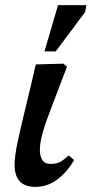

<svg xmlns="http://www.w3.org/2000/svg" viewBox="-20 -722 358 751"><path d="M118 9Q37 9 37 -78Q37 -112 50.5 -174Q64 -236 83 -313.5Q102 -391 120 -470L228 -473L242 -461Q207 -368 183 -306.5Q159 -245 147.5 -205Q136 -165 136 -135Q136 -113 145 -97Q154 -81 178 -81Q206 -81 222 -92.5Q238 -104 249 -114L270 -96Q242 -48 203.5 -19.5Q165 9 118 9ZM198 -521H154L207 -702H318L313 -675Z"/></svg>

Font: STIX Two Text SemiBold
Style: Italic
Weight: 600
Italic angle: -12°
Designer: Ross Mills, John Hudson & Paul Hanslow, Tiro Typeworks Ltd; with prior portions MicroPress Inc. and Coen Hoffman, Elsevi
Foundry: Tiro Typeworks Ltd
Version: Version 2.13 b171